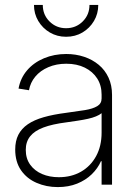

<svg xmlns="http://www.w3.org/2000/svg" viewBox="-20 -759 556 789"><path d="M217.3 9.8Q170.4 9.8 130.4 -7.6Q90.3 -24.9 66.4 -59.3Q42.5 -93.8 42.5 -144.5Q42.5 -179.7 55.4 -205.1Q68.4 -230.5 94.2 -248.3Q120.1 -266.1 159.4 -277.3Q198.7 -288.6 252 -295.4Q296.9 -301.3 329.3 -306.6Q361.8 -312 379.6 -322.8Q397.5 -333.5 397.5 -354.5V-370.1Q397.5 -408.2 379.4 -436.5Q361.3 -464.8 328.6 -481Q295.9 -497.1 252.4 -497.1Q211.4 -497.1 178.5 -482.9Q145.5 -468.8 125 -444.1Q104.5 -419.4 99.1 -388.2L56.2 -395Q64 -438 91.3 -470Q118.7 -502 160.6 -519.5Q202.6 -537.1 252 -537.1Q291.5 -537.1 325.7 -525.6Q359.9 -514.2 385.7 -492.7Q411.6 -471.2 426 -439.9Q440.4 -408.7 440.4 -369.1V0H397.5V-96.7H395Q381.8 -66.9 356.9 -42.7Q332 -18.6 296.9 -4.4Q261.7 9.8 217.3 9.8ZM221.7 -30.8Q273.4 -30.8 313 -53.5Q352.5 -76.2 375 -117.4Q397.5 -158.7 397.5 -213.9V-293.9Q388.7 -286.6 374.5 -280.8Q360.4 -274.9 341.6 -270.8Q322.8 -266.6 300.3 -263.2Q277.8 -259.8 253.4 -256.3Q195.3 -249 158.4 -235.1Q121.6 -221.2 103.8 -198.7Q85.9 -176.3 85.9 -143.1Q85.9 -107.4 104 -82.3Q122.1 -57.1 152.8 -43.9Q183.6 -30.8 221.7 -30.8ZM251.5 -607.9Q214.8 -607.9 184.8 -625.5Q154.8 -643.1 137.2 -672.9Q119.6 -702.6 119.6 -738.8H155.8Q155.8 -698.2 183.6 -670.7Q211.4 -643.1 251.5 -643.1Q292 -643.1 319.8 -670.7Q347.7 -698.2 347.7 -738.8H383.8Q383.8 -702.6 366.2 -672.9Q348.6 -643.1 318.8 -625.5Q289.1 -607.9 251.5 -607.9Z"/></svg>

Font: Inter 24pt ExtraLight
Style: Regular
Weight: 250
Designer: Rasmus Andersson
Foundry: rsms
Version: Version 4.001;git-66647c0bb